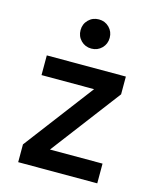

<svg xmlns="http://www.w3.org/2000/svg" viewBox="-110 -806 720 882"><g transform="rotate(15 249.5 -364.5)"><path d="M187.5 -93.8H437.5V0H61.5V-84.5L311.5 -414.1H61.5V-507.8H437.5V-423.3ZM181.2 -660.2Q181.2 -689.5 201.2 -709.5Q221.2 -729.5 250.5 -729.5Q279.8 -729.5 299.8 -709.5Q319.8 -689.5 319.8 -660.2Q319.8 -630.9 299.8 -610.8Q279.8 -590.8 250.5 -590.8Q221.2 -590.8 201.2 -610.8Q181.2 -630.9 181.2 -660.2Z"/></g></svg>

Font: Giphurs Medium
Style: Regular
Weight: 500
Version: Version 0.920; ttfautohint (v1.8.4.7-5d5b)